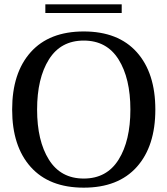

<svg xmlns="http://www.w3.org/2000/svg" viewBox="-20 -855 772 885"><path d="M189 -835H541V-795H189ZM36 -350Q36 -519 121.5 -614.5Q207 -710 366 -710Q525 -710 610.5 -614.5Q696 -519 696 -350Q696 -181 610.5 -85.5Q525 10 366 10Q207 10 121.5 -85.5Q36 -181 36 -350ZM581 -350Q581 -494 526.5 -581Q472 -668 366 -668Q260 -668 205.5 -581Q151 -494 151 -350Q151 -206 205.5 -119Q260 -32 366 -32Q472 -32 526.5 -119Q581 -206 581 -350Z"/></svg>

Font: Trirong Medium
Style: Regular
Weight: 500
Designer: Katatrad Team
Foundry: CadsonDemak
Version: Version 1.001